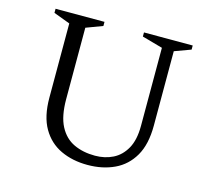

<svg xmlns="http://www.w3.org/2000/svg" viewBox="-98 -776 992 902"><g transform="rotate(15 398.5 -325.0)"><path d="M399 10Q326 10 268.5 -17Q211 -44 178 -101Q145 -158 145 -249V-610L65 -640V-660H303V-640L223 -610V-263Q223 -180 248.5 -131.5Q274 -83 319 -62Q364 -41 422 -41Q470 -41 509 -60.5Q548 -80 571.5 -122Q595 -164 595 -232V-612L495 -640V-660H732V-640L653 -611V-249Q653 -158 620 -101Q587 -44 529.5 -17Q472 10 399 10Z"/></g></svg>

Font: Spectral Light
Style: Regular
Weight: 300
Designer: Jean-Baptiste Levee
Foundry: Production Type
Version: Version 2.001